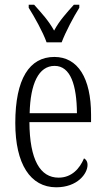

<svg xmlns="http://www.w3.org/2000/svg" viewBox="-20 -786 447 816"><path d="M178 -606H242C259 -651 293 -715 317 -753V-766H294C262 -730 233 -699 210 -656C186 -699 157 -730 125 -766H102V-753C126 -715 162 -651 178 -606ZM219 10C309 10 352 -48 352 -85C352 -100 345 -109 337 -113C319 -70 285 -31 229 -31C151 -31 106 -106 105 -267H367V-298C367 -454 311 -544 211 -544C105 -544 45 -451 45 -263C45 -89 109 10 219 10ZM307 -305H106C109 -430 144 -506 212 -506C280 -506 306 -424 307 -305Z"/></svg>

Font: Noto Serif Bengali ExtraCondensed Light
Style: Regular
Weight: 300
Width: 2
Designer: Juan Bruce, Universal Thirst, Indian Type Foundry and the Monotype Design Team.
Foundry: Monotype Imaging Inc.
Version: Version 2.003